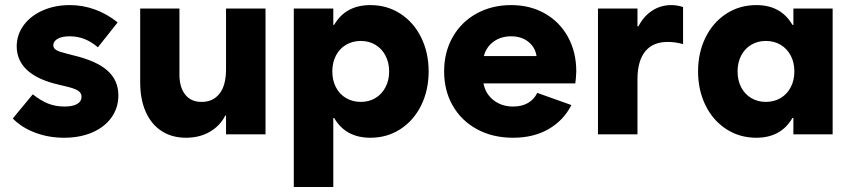

<svg xmlns="http://www.w3.org/2000/svg" viewBox="-20 -538 3412 769"><path d="M31.2 -63.5 111.3 -160.2Q144 -134.3 173.6 -122.8Q203.1 -111.3 238.3 -111.3Q271.5 -111.3 289.1 -121.6Q306.6 -131.8 306.6 -150.4Q306.6 -166 292 -175.3Q277.3 -184.6 238.3 -193.4L213.9 -199.2Q131.3 -218.3 89.4 -256.6Q47.4 -294.9 46.9 -351.6Q46.9 -398.9 74.7 -436.8Q102.5 -474.6 151.1 -496.1Q199.7 -517.6 259.8 -517.6Q311.5 -517.6 360.1 -500Q408.7 -482.4 451.2 -448.2L372.1 -348.6Q345.7 -371.1 318.1 -381.8Q290.5 -392.6 258.8 -392.6Q228.5 -392.6 211.2 -382.8Q193.8 -373 193.4 -356.4Q193.8 -344.7 205.3 -337.6Q216.8 -330.6 247.1 -323.2L273.4 -316.4Q366.2 -294.4 410.2 -255.4Q454.1 -216.3 454.1 -156.2Q454.1 -106.4 426.8 -67.9Q399.4 -29.3 350.1 -7.8Q300.8 13.7 236.3 13.7Q174.8 13.7 120.8 -6.6Q66.9 -26.9 31.2 -63.5Z M1043.5 0H885.3V-75.2H882.3Q860.8 -33.2 819.8 -9.8Q778.8 13.7 725.1 13.7Q668.5 13.7 627.2 -13.2Q585.9 -40 563.7 -90.1Q541.5 -140.1 541.5 -208V-503.9H698.7V-235.4Q699.7 -185.5 723.1 -157.5Q746.6 -129.4 787.6 -129.9Q831.5 -129.4 858.2 -161.6Q884.8 -193.8 885.3 -258.8V-503.9H1043.5Z M1156.7 -503.9H1314.9V-438.5H1318.4Q1364.3 -517.6 1463.4 -517.6Q1530.8 -517.6 1584 -482.9Q1637.2 -448.2 1667 -387.7Q1696.8 -327.1 1696.8 -252Q1696.8 -176.8 1667 -116.2Q1637.2 -55.7 1584 -21Q1530.8 13.7 1463.4 13.7Q1364.3 13.7 1318.4 -65.4H1314.9V210.9H1156.7ZM1538.6 -252Q1538.6 -287.6 1523.9 -315.4Q1509.3 -343.3 1483.6 -358.6Q1458 -374 1425.3 -374Q1392.1 -374 1366 -358.6Q1339.8 -343.3 1325.4 -315.4Q1311 -287.6 1311 -252Q1311 -216.3 1325.4 -188.5Q1339.8 -160.6 1366 -145.3Q1392.1 -129.9 1425.3 -129.9Q1458 -129.9 1483.6 -145.3Q1509.3 -160.6 1523.9 -188.5Q1538.6 -216.3 1538.6 -252Z M1758.8 -252Q1758.8 -329.1 1793.2 -389.6Q1827.6 -450.2 1888.9 -483.9Q1950.2 -517.6 2027.3 -517.6Q2103.5 -517.6 2162.6 -483.9Q2221.7 -450.2 2254.9 -389.9Q2288.1 -329.6 2288.1 -252Q2287.1 -223.6 2284.2 -204.1H1916.5Q1924.3 -162.1 1956.8 -136.7Q1989.3 -111.3 2035.2 -111.3Q2069.8 -111.3 2094.5 -125.5Q2119.1 -139.6 2131.8 -166L2268.6 -117.2Q2237.3 -55.7 2177.2 -21Q2117.2 13.7 2035.2 13.7Q1953.1 13.7 1890.4 -20.5Q1827.6 -54.7 1793.2 -115Q1758.8 -175.3 1758.8 -252ZM2128.9 -313.5Q2124 -348.1 2096.4 -370.4Q2068.8 -392.6 2027.3 -392.6Q1986.3 -392.6 1957 -371.3Q1927.7 -350.1 1918 -313.5Z M2375 -503.9H2533.2V-432.6H2537.1Q2557.6 -472.7 2591.8 -495.1Q2626 -517.6 2668.9 -517.6Q2691.9 -517.6 2715.8 -509.8V-361.3Q2684.6 -370.1 2654.3 -370.1Q2595.2 -370.1 2564.5 -332.5Q2533.7 -294.9 2533.2 -223.1V0H2375Z M3161.6 -252Q3161.6 -287.6 3147 -315.4Q3132.3 -343.3 3106.4 -358.6Q3080.6 -374 3047.4 -374Q3014.6 -374 2988.8 -358.6Q2962.9 -343.3 2948.5 -315.4Q2934.1 -287.6 2934.1 -252Q2934.1 -216.3 2948.5 -188.5Q2962.9 -160.6 2988.8 -145.3Q3014.6 -129.9 3047.4 -129.9Q3080.6 -129.9 3106.4 -145.3Q3132.3 -160.6 3147 -188.5Q3161.6 -216.3 3161.6 -252ZM3157.7 0V-65.4H3153.8Q3107.9 13.7 3009.3 13.7Q2941.9 13.7 2888.7 -21Q2835.4 -55.7 2805.7 -116.2Q2775.9 -176.8 2775.9 -252Q2775.9 -327.1 2805.7 -387.7Q2835.4 -448.2 2888.7 -482.9Q2941.9 -517.6 3009.3 -517.6Q3107.9 -517.6 3153.8 -438.5H3157.7V-503.9H3314.9V0Z"/></svg>

Font: Wanted Sans ExtraBold
Style: Regular
Weight: 800
Designer: Original Design by Kil Hyung-jin and Kang Hanbin, Wanted Lab, Inc; Hangeul from Source Han Sans by Jang Soo-young and Ka
Foundry: Wanted Lab, Inc.
Version: Version 1.003